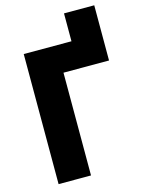

<svg xmlns="http://www.w3.org/2000/svg" viewBox="-128 -942 763 1018"><g transform="rotate(-15 253.5 -433.5)"><path d="M492 -867H326V-714H64V0H242V-564H492Z"/></g></svg>

Font: Noto Sans Condensed Black
Style: Regular
Weight: 900
Width: 3
Designer: Monotype Design Team
Foundry: Monotype Imaging Inc.
Version: Version 2.013